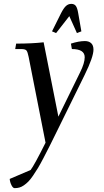

<svg xmlns="http://www.w3.org/2000/svg" viewBox="-20 -663 534 986"><path d="M29.8 255.9 137.2 210Q155.8 186 213.9 69.8L127 -371.1Q122.1 -396 116 -403.6Q109.9 -411.1 88.9 -411.1H58.1L63 -439Q144.5 -439 204.1 -445.8L279.8 -64L391.1 -291Q415 -338.9 415 -369.1Q415 -411.1 349.1 -411.1L344.2 -439Q384.8 -452.1 416 -452.1Q436.5 -452.1 448.2 -441.2Q460 -430.2 460 -408.2Q460 -370.6 415 -278.8L275.9 3.9Q252.4 51.8 236.6 83.5Q220.7 115.2 203.6 147.9Q186.5 180.7 174.6 200.4Q162.6 220.2 149.2 239.7Q135.7 259.3 125.2 269.8Q114.7 280.3 102.8 288.6Q90.8 296.9 79.6 300Q68.4 303.2 55.2 303.2Q46.4 303.2 38.8 287.8Q31.2 272.5 29.8 255.9ZM247.1 -502 293 -594.2Q306.6 -621.1 318.6 -632.1Q330.6 -643.1 346.2 -643.1Q361.8 -643.1 369.6 -632.3Q377.4 -621.6 381.8 -594.2L397.9 -502L375 -493.2L335.9 -580.1L268.1 -493.2Z"/></svg>

Font: Dihjauti S
Style: Bold Italic
Weight: 700
Italic angle: -9°
Designer: T. Christopher White
Version: Version 3.0.0